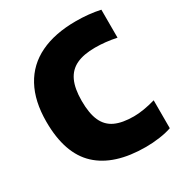

<svg xmlns="http://www.w3.org/2000/svg" viewBox="-177 -876 954 1013"><g transform="rotate(-30 300.0 -370.0)"><path d="M30.5 -368Q30.5 -493 77 -578.5Q123.5 -664 212.8 -707Q302 -750 429.5 -750Q509 -750 577.5 -735V-564.5Q511 -578.5 448 -578.5Q378.5 -578.5 334.2 -557.5Q290 -536.5 268.5 -490.8Q247 -445 247 -370Q247 -293 267.8 -247.5Q288.5 -202 332 -181.8Q375.5 -161.5 445.5 -161.5Q501.5 -161.5 577.5 -183V-13Q546.5 -2 504 4Q461.5 10 420 10Q228.5 10 129.5 -82Q30.5 -174 30.5 -368Z"/></g></svg>

Font: Encode Sans SemiCondensed Black
Style: Regular
Weight: 900
Width: 4
Designer: Multiple Designers
Foundry: Impallari Type
Version: Version 2.000